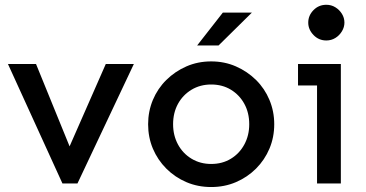

<svg xmlns="http://www.w3.org/2000/svg" viewBox="-20 -753 1504 788"><path d="M236.3 0 12.7 -490.2H127.9L265.6 -152.3L414.1 -490.2H529.3L297.9 0Z M846.7 14.6Q792 14.6 745.1 -5.4Q698.2 -25.4 662.6 -61Q627 -96.7 607.4 -143.1Q587.9 -189.5 587.9 -243.2Q587.9 -295.9 607.4 -342.8Q627 -389.6 662.6 -424.8Q698.2 -460 745.1 -480.5Q792 -501 846.7 -501Q901.4 -501 948.2 -480.5Q995.1 -460 1030.8 -424.8Q1066.4 -389.6 1085.9 -342.8Q1105.5 -295.9 1105.5 -243.2Q1105.5 -189.5 1085.9 -143.1Q1066.4 -96.7 1030.8 -61Q995.1 -25.4 948.2 -5.4Q901.4 14.6 846.7 14.6ZM846.7 -80.1Q892.6 -80.1 927.7 -101.6Q962.9 -123 982.9 -160.2Q1002.9 -197.3 1002.9 -243.2Q1002.9 -290 982.9 -326.7Q962.9 -363.3 927.7 -384.8Q892.6 -406.2 846.7 -406.2Q801.8 -406.2 766.1 -384.8Q730.5 -363.3 710.4 -326.7Q690.4 -290 690.4 -243.2Q690.4 -197.3 710.4 -160.2Q730.5 -123 766.1 -101.6Q801.8 -80.1 846.7 -80.1ZM789.1 -566.4 894.5 -701.2H1013.7L877 -566.4Z M1319.3 -586.9Q1288.1 -586.9 1266.6 -609.4Q1245.1 -631.8 1245.1 -660.2Q1245.1 -689.5 1266.6 -711.4Q1288.1 -733.4 1319.3 -733.4Q1339.8 -733.4 1356.4 -723.1Q1373 -712.9 1383.3 -696.3Q1393.6 -679.7 1393.6 -660.2Q1393.6 -641.6 1383.3 -624.5Q1373 -607.4 1356.4 -597.2Q1339.8 -586.9 1319.3 -586.9ZM1281.2 0V-490.2H1378.9V0ZM1203.1 -402.3V-490.2H1378.9V-402.3Z"/></svg>

Font: Sen Medium
Style: Regular
Weight: 500
Designer: Kosal Sen, Philatype
Foundry: Philatype
Version: Version 2.000;gftools[0.9.31]